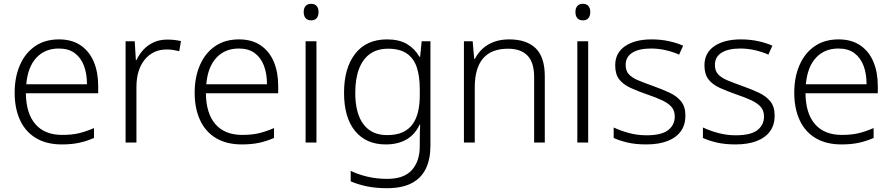

<svg xmlns="http://www.w3.org/2000/svg" viewBox="-20 -749 4689 1009"><path d="M290 -542Q358 -542 404 -510.5Q450 -479 473 -424Q496 -369 496 -298V-259H116Q117 -153 166 -96.5Q215 -40 307 -40Q356 -40 393 -48.5Q430 -57 474 -76V-24Q435 -7 395.5 1.5Q356 10 305 10Q225 10 169.5 -23Q114 -56 85.5 -117.5Q57 -179 57 -262Q57 -343 84.5 -406.5Q112 -470 164 -506Q216 -542 290 -542ZM289 -494Q216 -494 171 -445.5Q126 -397 118 -306H437Q437 -362 421 -404Q405 -446 372.5 -470Q340 -494 289 -494Z M859 -541Q878 -541 896.5 -539Q915 -537 931 -533L922 -480Q906 -484 890 -486.5Q874 -489 856 -489Q819 -489 790 -475Q761 -461 740 -435Q719 -409 708 -373Q697 -337 697 -292V0H640V-532H688L694 -433H697Q711 -463 733.5 -487.5Q756 -512 787.5 -526.5Q819 -541 859 -541Z M1236 -542Q1304 -542 1350 -510.5Q1396 -479 1419 -424Q1442 -369 1442 -298V-259H1062Q1063 -153 1112 -96.5Q1161 -40 1253 -40Q1302 -40 1339 -48.5Q1376 -57 1420 -76V-24Q1381 -7 1341.5 1.5Q1302 10 1251 10Q1171 10 1115.5 -23Q1060 -56 1031.5 -117.5Q1003 -179 1003 -262Q1003 -343 1030.5 -406.5Q1058 -470 1110 -506Q1162 -542 1236 -542ZM1235 -494Q1162 -494 1117 -445.5Q1072 -397 1064 -306H1383Q1383 -362 1367 -404Q1351 -446 1318.5 -470Q1286 -494 1235 -494Z M1643 -532V0H1586V-532ZM1615 -729Q1634 -729 1644 -717.5Q1654 -706 1654 -686Q1654 -665 1644 -653.5Q1634 -642 1615 -642Q1596 -642 1586 -653.5Q1576 -665 1576 -686Q1576 -706 1586 -717.5Q1596 -729 1615 -729Z M2014 -542Q2077 -542 2118 -518Q2159 -494 2184 -451H2188L2196 -532H2242V17Q2242 86 2218.5 136Q2195 186 2144.5 213Q2094 240 2013 240Q1953 240 1906.5 230Q1860 220 1823 204V149Q1860 167 1909 179Q1958 191 2015 191Q2103 191 2144.5 144.5Q2186 98 2186 20V-11Q2186 -32 2186.5 -53.5Q2187 -75 2188 -94H2185Q2162 -43 2117 -16.5Q2072 10 2007 10Q1904 10 1846 -60.5Q1788 -131 1788 -262Q1788 -391 1846.5 -466.5Q1905 -542 2014 -542ZM2020 -493Q1962 -493 1924 -465.5Q1886 -438 1866.5 -386.5Q1847 -335 1847 -261Q1847 -153 1890 -96Q1933 -39 2014 -39Q2064 -39 2097 -54.5Q2130 -70 2149.5 -98Q2169 -126 2177.5 -164Q2186 -202 2186 -246V-281Q2186 -349 2170 -396Q2154 -443 2117.5 -468Q2081 -493 2020 -493Z M2656 -542Q2747 -542 2795 -495.5Q2843 -449 2843 -348V0H2787V-344Q2787 -421 2752 -457Q2717 -493 2650 -493Q2562 -493 2518.5 -442Q2475 -391 2475 -290V0H2418V-532H2464L2472 -440H2476Q2491 -470 2516 -493Q2541 -516 2576 -529Q2611 -542 2656 -542Z M3071 -532V0H3014V-532ZM3043 -729Q3062 -729 3072 -717.5Q3082 -706 3082 -686Q3082 -665 3072 -653.5Q3062 -642 3043 -642Q3024 -642 3014 -653.5Q3004 -665 3004 -686Q3004 -706 3014 -717.5Q3024 -729 3043 -729Z M3582 -141Q3582 -93 3558 -59.5Q3534 -26 3488 -8Q3442 10 3376 10Q3320 10 3277.5 0Q3235 -10 3205 -24V-79Q3241 -62 3285.5 -50Q3330 -38 3377 -38Q3456 -38 3491 -65Q3526 -92 3526 -137Q3526 -167 3509.5 -186.5Q3493 -206 3460.5 -221.5Q3428 -237 3380 -253Q3331 -270 3293 -287.5Q3255 -305 3234 -332Q3213 -359 3213 -406Q3213 -471 3265 -506.5Q3317 -542 3404 -542Q3452 -542 3494 -533Q3536 -524 3570 -509L3549 -462Q3518 -476 3479.5 -485Q3441 -494 3401 -494Q3338 -494 3303 -472Q3268 -450 3268 -408Q3268 -377 3285 -358.5Q3302 -340 3334.5 -326.5Q3367 -313 3412 -297Q3460 -280 3498.5 -262Q3537 -244 3559.5 -216Q3582 -188 3582 -141Z M4051 -141Q4051 -93 4027 -59.5Q4003 -26 3957 -8Q3911 10 3845 10Q3789 10 3746.5 0Q3704 -10 3674 -24V-79Q3710 -62 3754.5 -50Q3799 -38 3846 -38Q3925 -38 3960 -65Q3995 -92 3995 -137Q3995 -167 3978.5 -186.5Q3962 -206 3929.5 -221.5Q3897 -237 3849 -253Q3800 -270 3762 -287.5Q3724 -305 3703 -332Q3682 -359 3682 -406Q3682 -471 3734 -506.5Q3786 -542 3873 -542Q3921 -542 3963 -533Q4005 -524 4039 -509L4018 -462Q3987 -476 3948.5 -485Q3910 -494 3870 -494Q3807 -494 3772 -472Q3737 -450 3737 -408Q3737 -377 3754 -358.5Q3771 -340 3803.5 -326.5Q3836 -313 3881 -297Q3929 -280 3967.5 -262Q4006 -244 4028.5 -216Q4051 -188 4051 -141Z M4387 -542Q4455 -542 4501 -510.5Q4547 -479 4570 -424Q4593 -369 4593 -298V-259H4213Q4214 -153 4263 -96.5Q4312 -40 4404 -40Q4453 -40 4490 -48.5Q4527 -57 4571 -76V-24Q4532 -7 4492.5 1.5Q4453 10 4402 10Q4322 10 4266.5 -23Q4211 -56 4182.5 -117.5Q4154 -179 4154 -262Q4154 -343 4181.5 -406.5Q4209 -470 4261 -506Q4313 -542 4387 -542ZM4386 -494Q4313 -494 4268 -445.5Q4223 -397 4215 -306H4534Q4534 -362 4518 -404Q4502 -446 4469.5 -470Q4437 -494 4386 -494Z"/></svg>

Font: Noto Sans Georgian Light
Style: Regular
Weight: 300
Version: Version 2.002